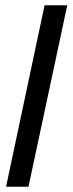

<svg xmlns="http://www.w3.org/2000/svg" viewBox="-20 -708 275 728"><path d="M3 0 149 -688H235L88 0Z"/></svg>

Font: Saira ExtraCondensed Medium
Style: Italic
Weight: 500
Width: 2
Italic angle: -12°
Designer: Hector Gatti with collaboration of the Omnibus-Type team
Foundry: Omnibus-Type
Version: Version 1.101